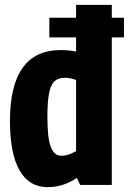

<svg xmlns="http://www.w3.org/2000/svg" viewBox="-20 -760 530 790"><path d="M310 1 296 -28Q241 10 176 10Q100 10 60.5 -59Q21 -128 21 -262Q21 -554 230 -554Q262 -554 293 -548V-606H183V-687H293V-740H440V-687H490V-606H440V1ZM293 -138V-431Q279 -436 268 -438Q257 -440 246 -440Q220 -440 204.5 -426Q189 -412 182 -377Q175 -342 175 -280Q175 -191 189 -155Q203 -119 232 -119Q260 -119 293 -138Z"/></svg>

Font: Georama SemiCondensed
Style: Bold
Weight: 700
Width: 4
Designer: Jean-Baptiste Levee
Foundry: Production Type
Version: Version 1.000